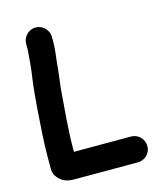

<svg xmlns="http://www.w3.org/2000/svg" viewBox="-117 -814 834 970"><g transform="rotate(-15 300.5 -329.0)"><path d="M93 -657V-633C93 -628 93 -621 92 -613C89 -571 85 -522 78 -479C72 -440 67 -375 63 -332C58 -247 50 -163 50 -76V-15C50 2 55 16 64 28C83 53 108 67 150 67H484C521 67 551 37 551 0C551 -37 521 -68 484 -68H185V-76C185 -188 196 -290 204 -396C209 -444 215 -474 218 -519C222 -557 228 -595 228 -633V-657C228 -694 197 -725 160 -725C123 -725 93 -694 93 -657Z"/></g></svg>

Font: Electronic
Style: UltThk
Weight: 900
Version: Version 1.011